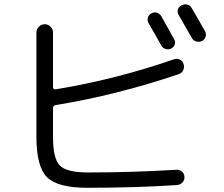

<svg xmlns="http://www.w3.org/2000/svg" viewBox="-20 -850 1040 893"><path d="M682.6 -787.1Q711.9 -801.8 730.5 -774.4Q750 -739.3 790 -667Q796.9 -655.3 792.5 -642.6Q788.1 -629.9 775.9 -624Q763.7 -618.2 750.5 -622.1Q737.3 -626 730.5 -637.7Q704.1 -685.5 670.9 -742.2Q664.1 -753.9 667.5 -767.1Q670.9 -780.3 682.6 -787.1ZM872.1 -811.5Q899.4 -766.6 933.6 -704.1Q940.4 -692.4 936 -678.7Q931.6 -665 918.9 -659.2Q906.2 -653.3 892.6 -657.2Q878.9 -661.1 872.1 -673.8Q837.9 -733.4 811.5 -779.3Q803.7 -791 807.1 -804.7Q810.5 -818.4 823.7 -825.2Q836.9 -832 851.1 -828.6Q865.2 -825.2 872.1 -811.5ZM385.7 23.4Q248 23.4 198.7 -25.9Q149.4 -75.2 149.4 -212.9V-698.2Q149.4 -713.9 160.6 -725.6Q171.9 -737.3 188 -737.3Q204.1 -737.3 215.3 -725.6Q226.6 -713.9 226.6 -698.2V-444.3Q226.6 -433.6 239.3 -434.6Q518.6 -480.5 789.1 -574.2Q802.7 -579.1 816.4 -572.8Q830.1 -566.4 834 -551.8Q838.9 -538.1 832 -523.4Q825.2 -508.8 810.5 -504.9Q525.4 -408.2 239.3 -361.3Q227.5 -359.4 226.6 -347.7V-211.9Q226.6 -112.3 258.3 -80.1Q290 -47.9 390.6 -47.9Q596.7 -47.9 800.8 -60.5Q815.4 -61.5 826.2 -52.2Q836.9 -43 837.9 -27.8Q838.9 -12.7 828.6 -1.5Q818.4 9.8 802.7 10.7Q611.3 23.4 385.7 23.4Z"/></svg>

Font: Rounded-X Mgen+ 1m regular
Style: Regular
Weight: 400
Designer: [Source Han Sans]
Ryoko NISHIZUKA  (kana & ideographs); Paul D. Hunt (Latin, Greek & Cyrillic); Wenlong ZHANG  (bopomofo
Version: Version 1.059.20150602